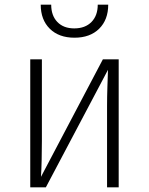

<svg xmlns="http://www.w3.org/2000/svg" viewBox="-20 -805 640 825"><path d="M110 0V-550H160V-200Q160 -162 159 -117.5Q158 -73 156 -45L422 -550H490V0H440V-350Q440 -388 441.5 -432.5Q443 -477 444 -505L177 0ZM300 -643Q233 -643 194 -681.5Q155 -720 155 -785H200Q200 -738 226.5 -710.5Q253 -683 299 -683Q346 -683 373 -710.5Q400 -738 400 -785H445Q445 -720 406 -681.5Q367 -643 300 -643Z"/></svg>

Font: JetBrains Mono NL Thin
Style: Regular
Weight: 100
Monospace: yes
Designer: Philipp Nurullin, Konstantin Bulenkov
Foundry: JetBrains
Version: Version 2.305; ttfautohint (v1.8.4.7-5d5b)